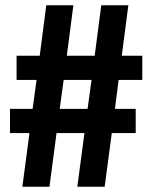

<svg xmlns="http://www.w3.org/2000/svg" viewBox="-20 -710 579 730"><path d="M431 -406 417 -296H496V-204H405L378 0H274L301 -204H195L168 0H65L92 -204H18V-296H104L119 -406H43V-498H131L156 -690H259L234 -498H340L365 -690H468L443 -498H521V-406ZM328 -406H222L207 -296H313Z"/></svg>

Font: D-DIN
Style: DIN-Bold
Weight: 700
Designer: Charles Nix
Foundry: Datto Inc.
Version: Version 1.00